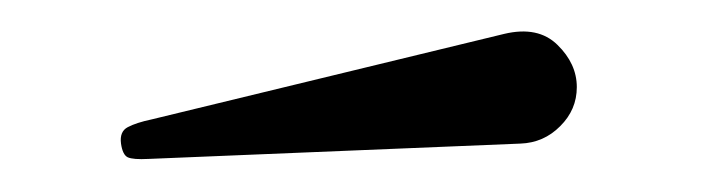

<svg xmlns="http://www.w3.org/2000/svg" viewBox="-20 -809 435 119"><path d="M302.5 -720 72 -710.5Q62.5 -710 59.2 -711.5Q56 -713 55 -720Q54 -727.5 59.2 -730.2Q64.5 -733 74 -735L292.5 -788Q313.5 -793 325.5 -781.2Q337.5 -769.5 337.5 -755Q337.5 -741 327.2 -730.8Q317 -720.5 302.5 -720Z"/></svg>

Font: Besley* Narrow
Style: Regular
Weight: 400
Width: 4
Designer: Owen Earl
Foundry: indestructible type*
Version: Version 3.000; ttfautohint (v1.8.3)